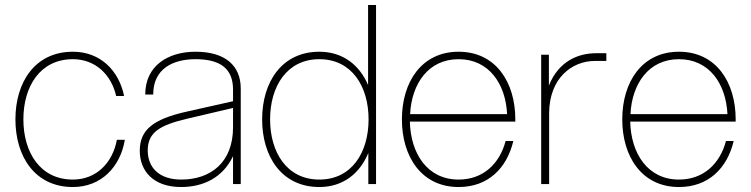

<svg xmlns="http://www.w3.org/2000/svg" viewBox="-20 -740 3020 772"><path d="M273 12C387 12 464 -69 482 -178H450C433 -86 368 -18 273 -18C141 -18 74 -128 74 -260C74 -392 141 -502 273 -502C364 -502 428 -439 447 -354H479C458 -457 383 -532 273 -532C121 -532 42 -410 42 -260C42 -110 121 12 273 12Z M917 0H948V-384C948 -476 886 -532 766 -532C656 -532 564 -476 564 -360H596C596 -464 676 -502 766 -502C866 -502 917 -464 917 -380V-333L730 -291C596 -261 542 -218 542 -134C542 -51 598 12 708 12C798 12 876 -26 917 -112ZM574 -135C574 -209 624 -237 734 -263L917 -306V-228C917 -86 826 -18 709 -18C618 -18 574 -68 574 -135Z M1492 0V-720H1460V-398C1426 -478 1359 -532 1264 -532C1113 -532 1034 -410 1034 -260C1034 -110 1113 12 1264 12C1360 12 1427 -43 1461 -125V0ZM1066 -260C1066 -392 1133 -502 1264 -502C1395 -502 1462 -392 1462 -260C1462 -128 1395 -18 1264 -18C1133 -18 1066 -128 1066 -260Z M1824 12C1943 12 2018 -64 2044 -173H2013C1989 -82 1923 -18 1824 -18C1698 -18 1631 -123 1628 -251H2052V-260C2052 -410 1973 -532 1824 -532C1675 -532 1596 -410 1596 -260C1596 -110 1675 12 1824 12ZM1629 -281C1635 -403 1702 -502 1824 -502C1946 -502 2013 -403 2019 -281Z M2156 0H2188V-286C2189 -426 2280 -495 2372 -495H2418V-526H2377C2307 -526 2227 -496 2187 -396V-520H2156Z M2710 12C2829 12 2904 -64 2930 -173H2899C2875 -82 2809 -18 2710 -18C2584 -18 2517 -123 2514 -251H2938V-260C2938 -410 2859 -532 2710 -532C2561 -532 2482 -410 2482 -260C2482 -110 2561 12 2710 12ZM2515 -281C2521 -403 2588 -502 2710 -502C2832 -502 2899 -403 2905 -281Z"/></svg>

Font: Aspekta 100
Style: Regular
Weight: 100
Designer: Ivo Dolenc
Version: Version 2.000